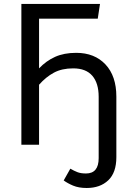

<svg xmlns="http://www.w3.org/2000/svg" viewBox="-20 -726 655 963"><path d="M414.9 216.9Q374.9 216.9 346.4 204.9Q317.9 192.8 299.5 179L332.8 120Q351.3 130.8 368.2 137.4Q385.1 144.1 411.3 144.1Q474.9 144.1 474.9 67.2V-1V-240.5Q474.9 -309.2 442.8 -346.2Q410.8 -383.1 347.2 -383.1Q290.3 -383.1 250.3 -361.5Q210.3 -340 175.9 -301V0H87.2V-706.2H481.5L470.3 -632.3H175.9V-383.1Q211.3 -420.5 256.2 -440.8Q301 -461 362.1 -461Q454.4 -461 509 -402.8Q563.6 -344.6 563.6 -241.5V0V62.1Q563.6 140 522.8 178.5Q482.1 216.9 414.9 216.9Z"/></svg>

Font: FiraCode Nerd Font
Style: Regular
Weight: 400
Designer: Carrois Corporate, Edenspiekermann AG, Nikita Prokopov
Foundry: Carrois Corporate, Edenspiekermann AG, Nikita Prokopov
Version: Version 6.002;Nerd Fonts 2.2.2